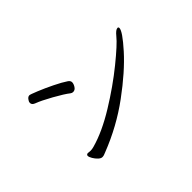

<svg xmlns="http://www.w3.org/2000/svg" viewBox="-89 -914 1177 1177"><g transform="rotate(-45 500.0 -325.5)"><path d="M214 -618Q221 -618 266.5 -599.5Q312 -581 362 -556.5Q412 -532 440 -513Q456 -503 456 -489Q456 -475 445.5 -458.5Q435 -442 418 -442Q409 -442 401 -448Q372 -471 306.5 -507.5Q241 -544 203 -558Q183 -566 183 -582Q183 -592 188 -598Q199 -618 214 -618ZM263 -33Q251 -33 237.5 -45.5Q224 -58 214 -75Q204 -92 204 -102Q204 -108 208 -111Q213 -114 217 -114Q220 -114 225 -113Q230 -112 239 -112Q253 -112 270 -117Q371 -145 493 -220Q615 -295 715.5 -376.5Q816 -458 847 -497Q872 -528 888 -528Q896 -528 896 -519Q896 -491 813 -398.5Q730 -306 593.5 -205.5Q457 -105 295 -42Q276 -33 263 -33Z"/></g></svg>

Font: Iansui
Style: Regular
Weight: 400
Designer: But Ko / Fontworks Inc.
Foundry: zi-hi.com / Fontworks Inc.
Version: Version 1.002